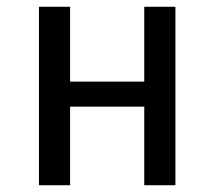

<svg xmlns="http://www.w3.org/2000/svg" viewBox="-20 -547 633 567"><path d="M498 0H406V-232H187V0H95V-527H187V-306H406V-527H498Z"/></svg>

Font: Fira Sans Variable
Style: Regular
Weight: 400
Designer: Carrois Corporate & Edenspiekermann AG
Foundry: Carrois Corporate GbR & Edenspiekermann AG
Version: Version 4.202